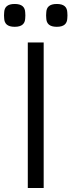

<svg xmlns="http://www.w3.org/2000/svg" viewBox="-40 -947 360 967"><path d="M100 -733V0H180V-733ZM-19 -855C-18 -828 -3 -812 34 -812C71 -812 86 -828 87 -855C88 -866 88 -873 87 -884C86 -911 71 -927 34 -927C-3 -927 -18 -911 -19 -884C-20 -873 -20 -866 -19 -855ZM193 -855C194 -828 209 -812 246 -812C283 -812 298 -828 299 -855C300 -866 300 -873 299 -884C298 -911 283 -927 246 -927C209 -927 194 -911 193 -884C192 -873 192 -866 193 -855Z"/></svg>

Font: Kreadon Medium
Style: Regular
Weight: 500
Designer: kohakuno
Foundry: StudioGnu
Version: Version 1.000;Glyphs 3.1.2 (3151)